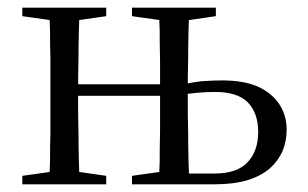

<svg xmlns="http://www.w3.org/2000/svg" viewBox="-20 -479 801 499"><path d="M450 0H538Q588 0 624 -11Q659 -22 682 -42Q704 -62 715 -88Q725 -113 725 -142Q725 -179 706 -208Q687 -237 650 -254Q613 -270 558 -270Q533 -270 505 -268Q477 -265 450 -258L449 -232Q471 -236 494 -238Q517 -240 539 -240Q597 -240 624 -213Q651 -185 651 -136Q651 -87 624 -58Q597 -28 537 -28H449ZM107 0H187Q186 -22 185 -59Q184 -96 184 -136Q183 -175 183 -206V-253Q183 -284 184 -324Q184 -363 185 -400Q186 -437 187 -459H107Q109 -437 110 -400Q110 -363 111 -324Q111 -284 111 -253V-206Q111 -175 111 -136Q110 -96 110 -59Q109 -22 107 0ZM392 0H472Q471 -22 470 -59Q469 -96 469 -136Q468 -175 468 -206V-252Q468 -284 469 -324Q469 -363 470 -400Q471 -437 472 -459H392Q394 -437 395 -400Q395 -363 396 -324Q396 -284 396 -253V-206Q396 -175 396 -136Q395 -96 395 -59Q394 -22 392 0ZM38 0H256V-22L159 -36H137L38 -22ZM38 -437 137 -423H159L256 -437V-459H38ZM323 -437 422 -423H445L541 -437V-459H323ZM323 0H440V-36H422L323 -22ZM145 -230H430V-260H145Z"/></svg>

Font: Source Serif 4 48pt
Style: Regular
Weight: 400
Designer: Frank Grie√ühammer
Foundry: Adobe Systems Incorporated
Version: Version 4.004;hotconv 1.0.116;makeotfexe 2.5.65601